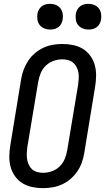

<svg xmlns="http://www.w3.org/2000/svg" viewBox="-20 -972 548 1000"><path d="M204 8Q175 8 147 2Q119 -4 96.5 -18Q74 -32 58 -54.5Q42 -77 35 -103.5Q28 -130 28.5 -159Q29 -188 34 -217L90 -559Q94 -584 103 -608.5Q112 -633 126.5 -655Q141 -677 161.5 -694.5Q182 -712 205.5 -723Q229 -734 254.5 -738.5Q280 -743 305 -743Q334 -743 362 -737Q390 -731 412.5 -717Q435 -703 451 -680.5Q467 -658 474 -631.5Q481 -605 480.5 -576Q480 -547 475 -518L419 -176Q415 -151 406.5 -126.5Q398 -102 383 -80Q368 -58 348 -40.5Q328 -23 304 -12Q280 -1 254.5 3.5Q229 8 204 8ZM205 -72Q227 -72 250 -80Q273 -88 290.5 -105Q308 -122 317 -144Q326 -166 330 -189L387 -531Q389 -547 390 -563Q391 -579 388.5 -594Q386 -609 379 -622.5Q372 -636 361 -645.5Q350 -655 335 -659Q320 -663 304 -663Q282 -663 259 -655Q236 -647 218.5 -630Q201 -613 192 -591Q183 -569 179 -546L122 -204Q120 -188 119.5 -172Q119 -156 121.5 -141Q124 -126 130.5 -112.5Q137 -99 148 -89.5Q159 -80 174 -76Q189 -72 205 -72ZM441 -818Q425 -818 410.5 -824Q396 -830 386.5 -842Q377 -854 375 -869.5Q373 -885 375 -901Q377 -912 383 -922.5Q389 -933 398.5 -940Q408 -947 419 -949.5Q430 -952 441 -952Q457 -952 471.5 -946Q486 -940 495 -928Q504 -916 506.5 -900.5Q509 -885 506 -869Q504 -858 498.5 -847.5Q493 -837 483 -830Q473 -823 462.5 -820.5Q452 -818 441 -818ZM241 -818Q225 -818 210.5 -824Q196 -830 186.5 -842Q177 -854 175 -869.5Q173 -885 175 -901Q177 -912 183 -922.5Q189 -933 198.5 -940Q208 -947 219 -949.5Q230 -952 241 -952Q257 -952 271.5 -946Q286 -940 295 -928Q304 -916 306.5 -900.5Q309 -885 306 -869Q304 -858 298.5 -847.5Q293 -837 283 -830Q273 -823 262.5 -820.5Q252 -818 241 -818Z"/></svg>

Font: Iosevka Medium Oblique
Style: Regular
Weight: 500
Italic angle: -9°
Monospace: yes
Designer: Belleve Invis
Foundry: Belleve Invis
Version: Version 32.5.0; ttfautohint (v1.8.4)